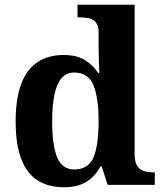

<svg xmlns="http://www.w3.org/2000/svg" viewBox="-20 -780 689 810"><path d="M250 10Q184 10 138.5 -19Q93 -48 69.5 -109.5Q46 -171 46 -267Q46 -364 69.5 -426Q93 -488 138.5 -518Q184 -548 248 -548Q304 -548 338.5 -526.5Q373 -505 394 -472H399Q398 -496 397 -526.5Q396 -557 396 -584V-645Q396 -672 384.5 -685.5Q373 -699 355 -703Q337 -707 315 -707H307V-760H548V-129Q548 -99 557.5 -82.5Q567 -66 584 -59.5Q601 -53 625 -53H633V0H434L409 -78H404Q382 -37 345.5 -13.5Q309 10 250 10ZM293 -65Q352 -65 374 -115Q396 -165 396 -269Q396 -368 374 -421Q352 -474 293 -474Q260 -474 239.5 -450Q219 -426 209.5 -380Q200 -334 200 -268Q200 -166 221.5 -115.5Q243 -65 293 -65Z"/></svg>

Font: Noto Serif Myanmar
Style: Regular
Weight: 400
Designer: Ben Mitchell and the Monotype Design Team
Foundry: Monotype Imaging Inc.
Version: Version 2.106